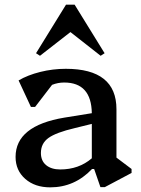

<svg xmlns="http://www.w3.org/2000/svg" viewBox="-20 -793 605 826"><path d="M196 13Q130 13 88.5 -23.5Q47 -60 47 -118Q47 -252 257 -287L375 -306Q373 -438 256 -438Q229 -438 204 -428L131 -333H113L60 -447Q99 -470 153 -483.5Q207 -497 263 -497Q481 -497 481 -323V-115L546 -66V-49L431 12H412L385 -66H376Q301 13 196 13ZM156 -135Q156 -101 178.5 -82.5Q201 -64 239 -64Q319 -64 375 -112V-260L302 -242Q221 -223 188.5 -199.5Q156 -176 156 -135ZM152 -553 135 -564 264 -773H301L430 -564L413 -553L283 -655Z"/></svg>

Font: Platypi
Style: Regular
Weight: 400
Designer: David Sargent
Foundry: Bolt Cutter Type
Version: Version 1.200; ttfautohint (v1.8.4.7-5d5b)